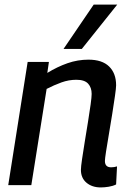

<svg xmlns="http://www.w3.org/2000/svg" viewBox="-20 -810 566 840"><path d="M101 -539H194L187 -491Q231 -518 275.5 -533.5Q320 -549 367 -549Q427 -549 457.5 -519Q488 -489 488 -437Q488 -425 483 -390.5Q478 -356 471 -311.5Q464 -267 456.5 -223.5Q449 -180 444 -147.5Q439 -115 439 -106Q439 -78 466 -78Q480 -78 492 -82L488 -3Q474 4 455.5 7Q437 10 421 10Q383 10 358.5 -10.5Q334 -31 334 -67Q334 -80 339 -114Q344 -148 351 -191Q358 -234 365 -277Q372 -320 376.5 -353Q381 -386 381 -399Q381 -427 365.5 -444Q350 -461 314 -461Q281 -461 249 -449.5Q217 -438 184 -421L117 0H16ZM258 -596 390 -790H493L338 -596Z"/></svg>

Font: Georama Medium
Style: Italic
Weight: 500
Italic angle: -9°
Designer: Jean-Baptiste Levee
Foundry: Production Type
Version: Version 1.000